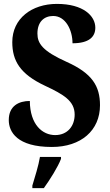

<svg xmlns="http://www.w3.org/2000/svg" viewBox="-20 -744 562 985"><path d="M246 10C396 10 493 -75 493 -204C493 -303 452 -368 323 -426C198 -482 172 -521 172 -572C172 -632 206 -662 253 -662C317 -662 352 -589 352 -522C437 -522 469 -555 469 -602C469 -662 408 -724 272 -724C143 -724 43 -649 43 -528C43 -432 83 -364 211 -304C307 -259 363 -226 363 -156C363 -98 327 -51 263 -51C198 -51 134 -104 133 -226C77 -226 25 -201 25 -128C25 -67 68 10 246 10ZM146 208V221H205C236 178 277 113 293 71V61H185C178 105 158 168 146 208Z"/></svg>

Font: Noto Serif Khmer Condensed ExtraBold
Style: Regular
Weight: 800
Width: 3
Designer: Danh Hong and the Monotype Design Team
Foundry: Monotype Imaging Inc.
Version: Version 2.004